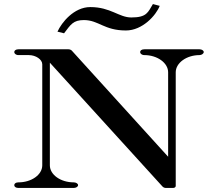

<svg xmlns="http://www.w3.org/2000/svg" viewBox="-20 -930 1074 950"><path d="M71.3 0H344.6C355.4 0 366.3 -5.9 366.3 -13.9C366.3 -21.8 355.4 -27.7 344.6 -27.7C280.2 -27.7 226.7 -65.3 226.7 -111.9V-619.8L784.2 -6.9C788.1 -3 794.1 0 801 0H835.6C843.6 0 849.5 -4 849.5 -9.9V-572.3C849.5 -618.8 903 -657.4 967.3 -657.4C978.2 -657.4 988.1 -665.3 988.1 -672.3C988.1 -680.2 978.2 -686.1 967.3 -686.1H694.1C681.2 -686.1 673.3 -680.2 673.3 -672.3C673.3 -665.3 681.2 -657.4 694.1 -657.4C758.4 -657.4 811.9 -618.8 811.9 -572.3V-154.5L335.6 -679.2C331.7 -683.2 325.7 -686.1 318.8 -686.1H71.3C58.4 -686.1 50.5 -680.2 50.5 -672.3C50.5 -665.3 58.4 -657.4 71.3 -657.4H122.8C157.4 -657.4 189.1 -635.6 189.1 -611.9V-111.9C189.1 -65.3 135.6 -27.7 71.3 -27.7C58.4 -27.7 50.5 -21.8 50.5 -13.9C50.5 -5.9 58.4 0 71.3 0ZM297 -765.3C329.7 -807.9 341.6 -830.7 395 -830.7C468.3 -830.7 495 -779.2 603 -779.2C685.1 -779.2 752.5 -854.5 770.3 -901L736.6 -909.9C711.9 -869.3 706.9 -843.6 629.7 -843.6C568.3 -843.6 527.7 -895 426.7 -895C345.5 -895 284.2 -817.8 264.4 -773.3Z"/></svg>

Font: Biblismive
Style: Regular
Weight: 400
Designer: Susan Drake
Foundry: Susan Drake
Version: Version 1.0; ttfautohint (v1.8.4.7-5d5b)